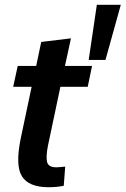

<svg xmlns="http://www.w3.org/2000/svg" viewBox="-20 -775 524 801"><path d="M252 -80 246 0Q231 3 216.5 4.5Q202 6 182 6Q100 6 71.5 -39.5Q43 -85 67 -200L112 -413H35L54 -500H131L152 -600L276 -615L251 -500H364L346 -413H232L180 -167Q171 -121 176.5 -99Q182 -77 215 -77Q224 -77 232.5 -78Q241 -79 252 -80ZM384 -755H484L420 -525H350Z"/></svg>

Font: Epunda Sans SemiBold
Style: Italic
Weight: 600
Italic angle: -12.0243°
Designer: Simon Atzbach
Foundry: typofactur
Version: Version 2.204; ttfautohint (v1.8.4.7-5d5b)